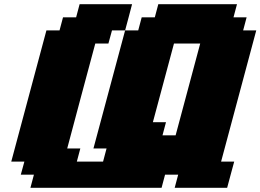

<svg xmlns="http://www.w3.org/2000/svg" viewBox="-20 -895 1241 915"><path d="M812.5 0H1062.5Q1067.9 -21 1079.3 -62.7Q1090.8 -104.5 1096.2 -125H1033.7Q1061.5 -229 1117.4 -437.3Q1173.3 -645.5 1201.2 -750H1138.7L1155.3 -812.5H1092.8L1109.4 -875H734.4L717.8 -812.5H655.3L638.7 -750H576.2L425.3 -187.5H487.8L471.2 -125H346.2L362.8 -187.5H300.3Q322.3 -270.5 366.9 -437.3Q411.6 -604 434.1 -687.5H496.6L513.7 -750H576.2Q582 -771 593 -812.5Q604 -854 609.4 -875H359.4L342.8 -812.5H280.3L263.7 -750H201.2Q173.3 -646 117.4 -437.5Q61.5 -229 33.7 -125H96.2L79.1 -62.5H141.6L125 0H750L766.6 -62.5H829.1ZM816.9 -250H754.4L771 -312.5H708.5Q725.1 -375 758.8 -500Q792.5 -625 809.1 -687.5H934.1Z"/></svg>

Font: Faithful 32x
Style: BoldOblique
Weight: 400
Foundry: Faithful Resource Pack
Version: Version 1.0; January 27, 2023